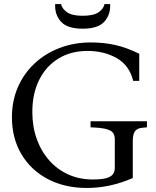

<svg xmlns="http://www.w3.org/2000/svg" viewBox="-20 -920 774 950"><path d="M430 -710Q493 -710 549.5 -697.5Q606 -685 669 -654V-520H639Q620 -597 557.5 -632.5Q495 -668 413 -668Q331 -668 269.5 -630.5Q208 -593 174 -525Q140 -457 140 -366Q140 -293 162 -232Q184 -171 224 -126Q264 -81 318.5 -56.5Q373 -32 438 -32Q478 -32 502 -37.5Q526 -43 537 -56Q548 -69 548 -89V-232Q548 -261 526.5 -273.5Q505 -286 449 -289L428 -290V-320H707V-290L686 -288Q659 -286 648 -271Q637 -256 637 -222V-39Q579 -14 523 -2Q467 10 410 10Q300 10 216.5 -34Q133 -78 86 -157Q39 -236 39 -340Q39 -420 68 -487.5Q97 -555 150 -605Q203 -655 274.5 -682.5Q346 -710 430 -710ZM389 -778Q312 -778 281 -813.5Q250 -849 253 -900H282Q287 -877 311.5 -859.5Q336 -842 389 -842Q443 -842 468 -859.5Q493 -877 497 -900H525Q528 -849 497 -813.5Q466 -778 389 -778Z"/></svg>

Font: Hedvig Letters Serif 24pt 24pt
Style: Regular
Weight: 400
Version: Version 1.000